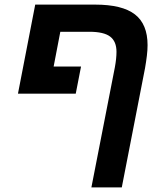

<svg xmlns="http://www.w3.org/2000/svg" viewBox="-20 -626 715 834"><path d="M509 188H377L479 -334Q486 -372 486 -401Q486 -446 458.5 -467Q431 -488 368 -488H242L213 -337H332L309 -219H58L133 -606H393Q511 -606 566 -563.5Q621 -521 621 -430Q621 -409 618 -384Q615 -359 610 -330Z"/></svg>

Font: Libra Sans Modern
Style: Bold Italic
Weight: 700
Italic angle: -12°
Foundry: Stefan Peev, Context Ltd
Version: Version 1.000